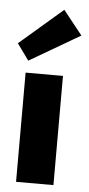

<svg xmlns="http://www.w3.org/2000/svg" viewBox="-57 -689 334 719"><g transform="rotate(5 110.0 -329.0)"><path d="M31.5 0V-410.5H172V0ZM37.5 -456 -7 -517.5 155.5 -657.5 227.5 -567Z"/></g></svg>

Font: League Spartan Thin
Style: Bold
Weight: 700
Version: Version 2.002